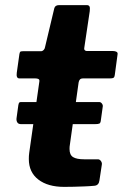

<svg xmlns="http://www.w3.org/2000/svg" viewBox="-20 -730 479 750"><path d="M373.9 -259.9Q372.9 -249.5 368.1 -247.3Q363.2 -245.1 351.1 -245.1H62.1Q51.7 -245.1 47.6 -251.9Q43.5 -258.6 44.5 -267.6L51.7 -319.7Q53.4 -328 55.5 -329.7Q57.6 -331.4 63.1 -331.4H367.7Q373.9 -331.4 378.4 -325.1Q382.9 -318.8 381.2 -312.3ZM230.5 0Q167 0 129.8 -28.6Q92.6 -57.2 92.6 -108.8Q92.6 -114.9 92.9 -121Q93.2 -127.1 94.2 -133.5L133.8 -412Q134.8 -418.9 130.2 -421.3Q125.7 -423.7 118.1 -423.7H55.7Q42.6 -423.7 45.5 -445.7L55.9 -519.3Q57.3 -527.3 60.4 -528.6Q63.6 -530 71.6 -530H140.6Q145.8 -530 150.4 -534.6Q155 -539.3 155.7 -545.1L192 -697.4Q195.2 -710 210.6 -710H319.3Q326.5 -710 329.4 -705.2Q332.3 -700.4 330.6 -686.6L309 -541.7Q308 -537 311.2 -533.9Q314.3 -530.7 319 -530.7H421.7Q429.7 -530.7 435.2 -527.6Q440.8 -524.6 439.1 -516.6L428.3 -436.6Q427.3 -428.6 423.5 -426.2Q419.8 -423.7 409.4 -423.7H303.2Q289.8 -423.7 287.1 -407.9L253.2 -166.5Q252.2 -161.5 251.9 -157Q251.6 -152.6 251.6 -148.1Q251.6 -124.8 265.5 -116.3Q279.3 -107.7 309.3 -107.7H362.7Q369.5 -107.7 374.4 -100.7Q379.2 -93.7 377.8 -86.9L368.4 -25Q365.9 -6 349.1 -4.4Q332.1 -2.7 310.8 -1.9Q289.5 -1 268.5 -0.5Q247.5 0 230.5 0Z"/></svg>

Font: Libre Franklin Thin
Style: Italic
Weight: 100
Italic angle: -8°
Designer: Pablo Impallari, Rodrigo Fuenzalida, Nhung Nguyen
Foundry: Impallari Type
Version: Version 3.000